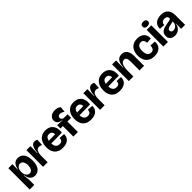

<svg xmlns="http://www.w3.org/2000/svg" viewBox="417 -2418 4273 4273"><g transform="rotate(-45 2554.0 -281.5)"><path d="M38 146 39 -327 38 -525H166L163 -360H171Q188 -452 231 -495.5Q274 -539 346 -539Q437 -539 489.5 -469.5Q542 -400 542 -265Q542 -169 516 -107.5Q490 -46 446 -16Q402 14 346 14Q276 14 231.5 -32Q187 -78 174 -170H165Q172 -120 177.5 -72Q183 -24 183 17V146ZM294 -106Q345 -106 370.5 -151Q396 -196 396 -260Q396 -326 370 -370.5Q344 -415 294 -415Q246 -415 214 -374.5Q182 -334 182 -263V-256Q182 -189 214.5 -147.5Q247 -106 294 -106Z M607 0V-277L606 -525H733L729 -308H737Q743 -393 761 -443Q779 -493 807 -515Q835 -537 869 -537Q906 -537 942 -518L934 -359Q892 -381 857 -381Q805 -381 777.5 -334Q750 -287 750 -200V0Z M1223 14Q1128 14 1071 -22.5Q1014 -59 988.5 -119.5Q963 -180 963 -253Q963 -329 988.5 -394Q1014 -459 1069.5 -499Q1125 -539 1213 -539Q1300 -539 1354.5 -500Q1409 -461 1430.5 -394Q1452 -327 1439 -243L1103 -238Q1110 -95 1225 -95Q1280 -95 1301 -124Q1322 -153 1320 -194L1452 -186Q1454 -151 1443.5 -116Q1433 -81 1406.5 -51.5Q1380 -22 1334.5 -4Q1289 14 1223 14ZM1213 -424Q1166 -424 1140.5 -396Q1115 -368 1107 -320L1310 -323Q1306 -371 1282.5 -397.5Q1259 -424 1213 -424Z M1559 0V-330H1483V-435L1637 -425V-433Q1581 -439 1551.5 -460.5Q1522 -482 1511 -509.5Q1500 -537 1500 -562Q1500 -628 1551 -668Q1602 -708 1682 -708Q1767 -708 1824 -660L1811 -527Q1757 -569 1707 -569Q1674 -569 1654.5 -553Q1635 -537 1635 -508Q1635 -481 1655.5 -461.5Q1676 -442 1721 -442H1818V-330H1702V0Z M2111 14Q2016 14 1959 -22.5Q1902 -59 1876.5 -119.5Q1851 -180 1851 -253Q1851 -329 1876.5 -394Q1902 -459 1957.5 -499Q2013 -539 2101 -539Q2188 -539 2242.5 -500Q2297 -461 2318.5 -394Q2340 -327 2327 -243L1991 -238Q1998 -95 2113 -95Q2168 -95 2189 -124Q2210 -153 2208 -194L2340 -186Q2342 -151 2331.5 -116Q2321 -81 2294.5 -51.5Q2268 -22 2222.5 -4Q2177 14 2111 14ZM2101 -424Q2054 -424 2028.5 -396Q2003 -368 1995 -320L2198 -323Q2194 -371 2170.5 -397.5Q2147 -424 2101 -424Z M2400 0V-277L2399 -525H2526L2522 -308H2530Q2536 -393 2554 -443Q2572 -493 2600 -515Q2628 -537 2662 -537Q2699 -537 2735 -518L2727 -359Q2685 -381 2650 -381Q2598 -381 2570.5 -334Q2543 -287 2543 -200V0Z M3016 14Q2921 14 2864 -22.5Q2807 -59 2781.5 -119.5Q2756 -180 2756 -253Q2756 -329 2781.5 -394Q2807 -459 2862.5 -499Q2918 -539 3006 -539Q3093 -539 3147.5 -500Q3202 -461 3223.5 -394Q3245 -327 3232 -243L2896 -238Q2903 -95 3018 -95Q3073 -95 3094 -124Q3115 -153 3113 -194L3245 -186Q3247 -151 3236.5 -116Q3226 -81 3199.5 -51.5Q3173 -22 3127.5 -4Q3082 14 3016 14ZM3006 -424Q2959 -424 2933.5 -396Q2908 -368 2900 -320L3103 -323Q3099 -371 3075.5 -397.5Q3052 -424 3006 -424Z M3305 0V-286L3304 -525H3428L3425 -303H3433Q3442 -427 3486 -483Q3530 -539 3613 -539Q3693 -539 3739 -481.5Q3785 -424 3785 -303V0H3641V-285Q3641 -313 3636.5 -342.5Q3632 -372 3615.5 -392.5Q3599 -413 3563 -413Q3511 -413 3480 -358Q3449 -303 3449 -176V0Z M4105 14Q4014 14 3956 -23Q3898 -60 3871 -121.5Q3844 -183 3844 -258Q3844 -333 3870.5 -397Q3897 -461 3954.5 -500Q4012 -539 4103 -539Q4183 -539 4233.5 -508.5Q4284 -478 4305 -429.5Q4326 -381 4319 -325L4193 -314Q4195 -369 4169.5 -397Q4144 -425 4101 -425Q4050 -425 4019.5 -387Q3989 -349 3989 -265Q3989 -182 4020 -138.5Q4051 -95 4107 -95Q4147 -95 4168.5 -113.5Q4190 -132 4197.5 -160.5Q4205 -189 4202 -219L4336 -212Q4342 -152 4320 -100.5Q4298 -49 4244.5 -17.5Q4191 14 4105 14Z M4392 0V-525H4536V0ZM4463 -570Q4377 -570 4377 -639Q4377 -709 4463 -709Q4550 -709 4550 -639Q4550 -606 4527.5 -588Q4505 -570 4463 -570Z M4751 14Q4710 14 4674.5 0Q4639 -14 4616.5 -45.5Q4594 -77 4594 -130Q4594 -177 4613 -207.5Q4632 -238 4663 -256Q4694 -274 4732.5 -284Q4771 -294 4810 -301Q4863 -310 4889.5 -316Q4916 -322 4925 -330Q4934 -338 4934 -354Q4934 -387 4909.5 -405Q4885 -423 4848 -423Q4824 -423 4800 -414.5Q4776 -406 4760.5 -384Q4745 -362 4746 -323L4616 -334Q4616 -394 4637 -433.5Q4658 -473 4692.5 -496.5Q4727 -520 4769 -529.5Q4811 -539 4852 -539Q4963 -539 5019 -477.5Q5075 -416 5075 -301V-206Q5075 -155 5075.5 -103Q5076 -51 5076 0H4949Q4950 -38 4950.5 -76.5Q4951 -115 4952 -158H4946Q4940 -110 4914.5 -71Q4889 -32 4847 -9Q4805 14 4751 14ZM4807 -94Q4835 -94 4864 -108.5Q4893 -123 4913.5 -155.5Q4934 -188 4934 -243V-250Q4911 -240 4878 -234.5Q4845 -229 4813 -221.5Q4781 -214 4760 -198.5Q4739 -183 4739 -152Q4739 -124 4758 -109Q4777 -94 4807 -94Z"/></g></svg>

Font: Bricolage Grotesque 48pt Bricolage Grotesque 48pt Regular
Style: Bold
Weight: 700
Designer: Mathieu Triay
Foundry: Atelier Triay
Version: Version 1.000; ttfautohint (v1.8.4.7-5d5b);gftools[0.9.32]